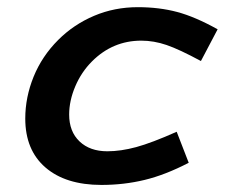

<svg xmlns="http://www.w3.org/2000/svg" viewBox="-20 -504 654 538"><path d="M376 -390.1Q295.9 -390.1 237.8 -332Q208 -302.2 190.9 -262Q173.8 -221.7 173.8 -183.1Q173.8 -135.3 202.9 -107.7Q231.9 -80.1 280.8 -80.1Q318.4 -80.1 361.6 -91.8Q404.8 -103.5 475.1 -134.8L508.8 -47.9Q442.9 -13.7 385 0.2Q327.1 14.2 264.2 14.2Q164.1 14.2 107.4 -34.7Q50.8 -83.5 50.8 -171.9Q50.8 -231.4 74.2 -289.1Q97.7 -346.7 143.1 -392.1Q186.5 -435.5 243.7 -459.7Q300.8 -483.9 366.2 -483.9Q425.8 -483.9 476.3 -470.5Q526.9 -457 589.8 -421.9L543 -333Q482.4 -365.7 446.8 -377.9Q411.1 -390.1 376 -390.1Z"/></svg>

Font: IntelOne Mono Medium
Style: Italic
Weight: 500
Italic angle: -16°
Designer: Fred Shallcrass
Foundry: Frere-Jones Type LLC
Version: Version 1.200;hotconv 1.1.0;makeotfexe 2.6.0;FJTRelease1.2